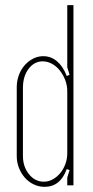

<svg xmlns="http://www.w3.org/2000/svg" viewBox="-20 -719 359 745"><path d="M250 -59 239 -63Q214 6 153 6Q131 6 111 -3.5Q91 -13 76.5 -29.5Q62 -46 53.5 -67.5Q45 -89 45 -114V-381Q45 -405 53 -427Q61 -449 75.5 -465.5Q90 -482 108.5 -491.5Q127 -501 148 -501Q178 -501 201.5 -481Q225 -461 239 -424L250 -429L241 -458V-699H265V0H241V-30ZM241 -365Q241 -388 233 -408.5Q225 -429 212 -445.5Q199 -462 181.5 -471.5Q164 -481 146 -481Q113 -481 91 -452Q69 -423 69 -378V-114Q69 -72 92.5 -43Q116 -14 150 -14Q168 -14 184.5 -23Q201 -32 213.5 -47Q226 -62 233.5 -82Q241 -102 241 -124Z"/></svg>

Font: Moniqa Thin Paragraph
Style: Regular
Weight: 100
Designer: Rajesh Rajput
Foundry: Rajesh Rajput
Version: Version 1.000